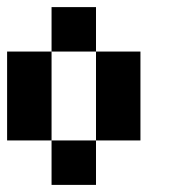

<svg xmlns="http://www.w3.org/2000/svg" viewBox="-20 -520 540 540"><path d="M125 -375V-500H250V-375ZM125 -125H0V-375H125ZM375 -125H250V-375H375ZM250 -125V0H125V-125Z"/></svg>

Font: Tiny5
Style: Regular
Weight: 400
Designer: Stefan Schmidt
Foundry: Made with Bits'n'Picas by Kreative Software
Version: Version 1.002; ttfautohint (v1.8.4.7-5d5b)